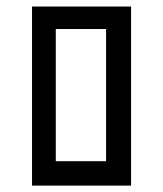

<svg xmlns="http://www.w3.org/2000/svg" viewBox="-20 -580 510 600"><path d="M154.3 -76.2H311.5V-489.3H154.3ZM80.1 0V-559.6H389.6V0Z"/></svg>

Font: Geo
Style: Regular
Weight: 500
Version: Version 001.2